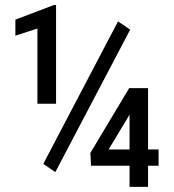

<svg xmlns="http://www.w3.org/2000/svg" viewBox="-20 -729 677 749"><path d="M557.6 -146H598.6V-82.5H557.6V0H485.4V-82.5H335L332.5 -132.3L483.9 -385.3H557.6ZM403.8 -146H485.4V-282.2L480.5 -273.4ZM198.7 -324.2H126V-617.7L40 -589.8V-652.3L190.4 -709.5H198.7ZM195.8 -57.6 148.9 -89.8 440.4 -645.5 487.8 -613.3Z"/></svg>

Font: TypoPRO Roboto
Style: Regular
Weight: 400
Designer: Google
Version: Version 2.136; 2016